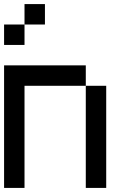

<svg xmlns="http://www.w3.org/2000/svg" viewBox="-20 -920 640 940"><path d="M0 0V-600H400V-500H100V0ZM0 -700V-800H100V-700ZM100 -800V-900H200V-800ZM400 0V-500H500V0Z"/></svg>

Font: Galmuri9 Regular
Style: Regular
Weight: 400
Designer: Lee Minseo (quiple)
Version: Version 2.399;hotconv 1.1.1;makeotfexe 2.6.0 DEVELOPMENT